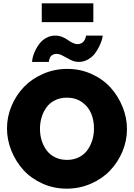

<svg xmlns="http://www.w3.org/2000/svg" viewBox="-20 -1128 805 1154"><path d="M231 -995.1V-1107.9H541V-995.1ZM319.8 -804.2Q307.1 -804.2 297.9 -799.3Q288.6 -794.4 284.2 -788.1Q279.8 -781.7 277.3 -773.7Q274.9 -765.6 274.4 -762Q273.9 -758.3 273.9 -755.9H172.9Q172.9 -767.6 177.5 -785.9Q182.1 -804.2 193.1 -826.7Q204.1 -849.1 219.5 -868.4Q234.9 -887.7 259.3 -900.9Q283.7 -914.1 312 -914.1Q334 -914.1 354 -906Q374 -897.9 386.7 -888.4Q399.4 -878.9 415.5 -870.8Q431.6 -862.8 446.8 -862.8Q459 -862.8 468.8 -867.9Q478.5 -873 483.6 -879.9Q488.8 -886.7 491.9 -894.8Q495.1 -902.8 496.1 -907.5Q497.1 -912.1 497.1 -914.1H597.2Q597.2 -905.8 592.3 -888.7Q587.4 -871.6 576.2 -848.4Q564.9 -825.2 549.3 -804.9Q533.7 -784.7 508.3 -770.3Q482.9 -755.9 454.1 -755.9Q428.2 -755.9 404.1 -768.1Q379.9 -780.3 358.9 -792.2Q337.9 -804.2 319.8 -804.2ZM22 -356Q22 -425.8 49.3 -491Q76.7 -556.2 124 -605.5Q171.4 -654.8 239.5 -684.3Q307.6 -713.9 384.8 -713.9Q462.9 -713.9 531.2 -682.9Q599.6 -651.9 645.3 -600.8Q690.9 -549.8 717 -484.9Q743.2 -419.9 743.2 -352.1Q743.2 -282.7 716.1 -217.8Q689 -152.8 641.8 -103.3Q594.7 -53.7 526.4 -23.9Q458 5.9 380.9 5.9Q302.7 5.9 234.6 -24.9Q166.5 -55.7 120.6 -106.4Q74.7 -157.2 48.3 -222.4Q22 -287.6 22 -356ZM382.8 -167Q423.3 -167 455.3 -183.3Q487.3 -199.7 506.3 -227.1Q525.4 -254.4 535.2 -287.1Q544.9 -319.8 544.9 -356Q544.9 -405.8 527.6 -446.8Q510.3 -487.8 472.4 -514.4Q434.6 -541 381.8 -541Q341.3 -541 309.6 -524.9Q277.8 -508.8 258.8 -481.9Q239.7 -455.1 230 -422.4Q220.2 -389.6 220.2 -354Q220.2 -317.4 230.2 -284.4Q240.2 -251.5 259.8 -224.9Q279.3 -198.2 311 -182.6Q342.8 -167 382.8 -167Z"/></svg>

Font: Rawline Black
Style: Regular
Weight: 900
Designer: Matt McInerney, Pablo Impallari, Rodrigo Fuenzalida
Foundry: Matt McInerney, Pablo Impallari, Rodrigo Fuenzalida
Version: Version 4.020;PS 004.020;hotconv 1.0.88;makeotf.lib2.5.64775